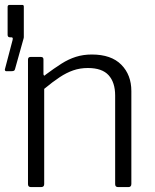

<svg xmlns="http://www.w3.org/2000/svg" viewBox="-31 -762 632 782"><path d="M-6 -472Q-9 -472 -10.5 -475Q-12 -478 -11 -480L20 -598Q22 -605 20.5 -607.5Q19 -610 16 -610H10Q0 -610 0 -620V-734Q0 -742 8 -742H60Q66 -742 66 -735V-610Q66 -609 65.5 -607.5Q65 -606 65 -605L30 -480Q29 -475 25 -473.5Q21 -472 14 -472H-6ZM95 0Q83 0 83 -12V-519Q83 -530 93 -530H136Q146 -530 146 -520V-461Q146 -456 148.5 -454.5Q151 -453 155 -458Q190 -484 219 -502.5Q248 -521 278 -530.5Q308 -540 343 -540Q422 -540 463 -498.5Q504 -457 504 -391V-13Q504 0 492 0H450Q444 0 441 -3Q438 -6 438 -12V-373Q438 -426 411.5 -455.5Q385 -485 327 -485Q295 -485 267.5 -475.5Q240 -466 212 -447.5Q184 -429 149 -400V-12Q149 0 136 0H95Z"/></svg>

Font: Libre Franklin Thin Light
Style: Regular
Weight: 300
Version: Version 3.000